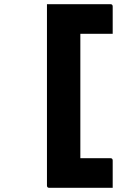

<svg xmlns="http://www.w3.org/2000/svg" viewBox="-20 -770 640 920"><path d="M520 130H216Q205 130 205 119V-750H509Q520 -750 520 -739V-608H365V-12H509Q520 -12 520 -1Z"/></svg>

Font: Recursive Mn Lnr St XBd
Style: Regular
Weight: 800
Monospace: yes
Version: Version 1.079;hotconv 1.0.112;makeotfexe 2.5.65598; ttfautoh